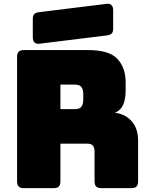

<svg xmlns="http://www.w3.org/2000/svg" viewBox="-20 -981 783 1001"><path d="M295 -540V-412H370Q396 -412 405 -425.5Q414 -439 414 -459V-493Q414 -513 405 -526.5Q396 -540 370 -540ZM259 0H105Q86 0 77.5 -8.5Q69 -17 69 -36V-684Q69 -703 77.5 -711.5Q86 -720 105 -720H438Q550 -720 592.5 -673.5Q635 -627 635 -553V-507Q635 -465 622.5 -435.5Q610 -406 579 -393Q633 -387 666.5 -349Q700 -311 700 -248V-36Q700 -17 691.5 -8.5Q683 0 664 0H509Q490 0 481.5 -8.5Q473 -17 473 -36V-189Q473 -211 464.5 -221.5Q456 -232 435 -232H295V-36Q295 -17 286.5 -8.5Q278 0 259 0ZM534 -796 185 -753Q168 -751 159.5 -760Q151 -769 151 -786V-882Q151 -901 159.5 -908.5Q168 -916 187 -918L536 -961Q553 -963 561.5 -954Q570 -945 570 -928V-832Q570 -813 561.5 -805.5Q553 -798 534 -796Z"/></svg>

Font: Bungee
Style: Regular
Weight: 400
Designer: David Jonathan Ross
Foundry: David Jonathan Ross
Version: Version 1.001;PS 1.0;hotconv 1.0.72;makeotf.lib2.5.5900